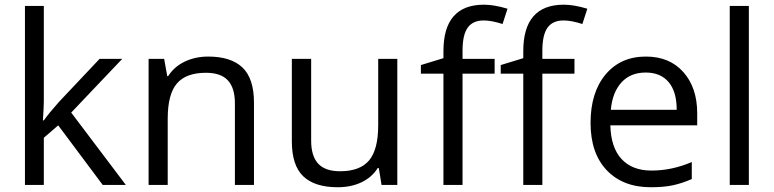

<svg xmlns="http://www.w3.org/2000/svg" viewBox="-20 -785 3285 815"><path d="M166 -273.9Q187 -303.7 230 -352.1L402.8 -535.2H499L282.2 -307.1L514.2 0H416L227.1 -252.9L166 -200.2V0H85.9V-759.8H166V-356.9Q166 -330.1 162.1 -273.9Z M977.1 0V-346.2Q977.1 -411.6 947.3 -443.8Q917.5 -476.1 854 -476.1Q770 -476.1 731 -430.7Q691.9 -385.3 691.9 -280.8V0H610.8V-535.2H676.8L689.9 -461.9H693.8Q718.8 -501.5 763.7 -523.2Q808.6 -544.9 863.8 -544.9Q960.4 -544.9 1009.3 -498.3Q1058.1 -451.7 1058.1 -349.1V0Z M1300.8 -535.2V-188Q1300.8 -122.6 1330.6 -90.3Q1360.4 -58.1 1423.8 -58.1Q1507.8 -58.1 1546.6 -104Q1585.4 -149.9 1585.4 -253.9V-535.2H1666.5V0H1599.6L1587.9 -71.8H1583.5Q1558.6 -32.2 1514.4 -11.2Q1470.2 9.8 1413.6 9.8Q1315.9 9.8 1267.3 -36.6Q1218.8 -83 1218.8 -185.1V-535.2Z M2418.5 -472.2H2282.2V0H2201.2V-472.2H2105.5V-508.8L2201.2 -538.1V-567.9Q2201.2 -765.1 2373.5 -765.1Q2416 -765.1 2473.1 -748L2452.1 -683.1Q2405.3 -698.2 2372.1 -698.2Q2326.2 -698.2 2304.2 -667.7Q2282.2 -637.2 2282.2 -569.8V-535.2H2418.5ZM2079.6 -472.2H1943.4V0H1862.3V-472.2H1766.6V-508.8L1862.3 -538.1V-567.9Q1862.3 -765.1 2034.7 -765.1Q2077.1 -765.1 2134.3 -748L2113.3 -683.1Q2066.4 -698.2 2033.2 -698.2Q1987.3 -698.2 1965.3 -667.7Q1943.4 -637.2 1943.4 -569.8V-535.2H2079.6Z M2742.7 9.8Q2624 9.8 2555.4 -62.5Q2486.8 -134.8 2486.8 -263.2Q2486.8 -392.6 2550.5 -468.8Q2614.3 -544.9 2721.7 -544.9Q2822.3 -544.9 2880.9 -478.8Q2939.5 -412.6 2939.5 -304.2V-252.9H2570.8Q2573.2 -158.7 2618.4 -109.9Q2663.6 -61 2745.6 -61Q2832 -61 2916.5 -97.2V-24.9Q2873.5 -6.3 2835.2 1.7Q2796.9 9.8 2742.7 9.8ZM2720.7 -477.1Q2656.2 -477.1 2617.9 -435.1Q2579.6 -393.1 2572.8 -318.8H2852.5Q2852.5 -395.5 2818.4 -436.3Q2784.2 -477.1 2720.7 -477.1Z M3158.7 0H3077.6V-759.8H3158.7Z"/></svg>

Font: f1_56222 
Style: Regular
Weight: 400
Foundry: Ascender Corporation
Version: Version 1.10